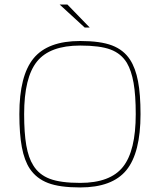

<svg xmlns="http://www.w3.org/2000/svg" viewBox="-20 -817 702 843"><path d="M597 -316Q597 -146 535 -70Q473 6 332 6Q242 6 191 -13.5Q140 -33 111 -76Q87 -112 76 -170.5Q65 -229 65 -316Q65 -485 127.5 -561Q190 -637 332 -637Q421 -637 472 -617.5Q523 -598 551 -555Q575 -518 586 -460.5Q597 -403 597 -316ZM126 -91Q151 -50 198.5 -32Q246 -14 332 -14Q464 -14 520 -84.5Q576 -155 576 -316Q576 -399 566.5 -453Q557 -507 537 -541Q512 -582 465.5 -599.5Q419 -617 332 -617Q199 -617 142.5 -547Q86 -477 86 -316Q86 -233 95.5 -178.5Q105 -124 126 -91ZM352 -696 242 -797H276L374 -696Z"/></svg>

Font: Blinker Thin
Style: Regular
Weight: 100
Designer: Juergen Huber
Foundry: supertype
Version: Version 1.017;hotconv 1.0.117;makeotfexe 2.5.65602